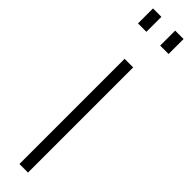

<svg xmlns="http://www.w3.org/2000/svg" viewBox="-261 -701 679 679"><g transform="rotate(45 78.5 -361.5)"><path d="M57 0V-526H100V0ZM2 -648V-723H44V-648ZM113 -648V-723H155V-648Z"/></g></svg>

Font: Archivo ExtraCondensed Thin
Style: Regular
Weight: 250
Width: 2
Designer: Hector Gatti
Foundry: Omnibus-Type
Version: Version 2.001